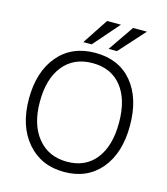

<svg xmlns="http://www.w3.org/2000/svg" viewBox="-128 -978 946 1085"><g transform="rotate(15 345.5 -435.5)"><path d="M313 -729H264L363 -879H444ZM461 -729H412L515 -879H596ZM346.5 -628Q237 -628 175.5 -551.5Q114 -475 114 -341Q114 -207 177.5 -129.5Q241 -52 349 -52Q457 -52 517 -128.5Q577 -205 577 -340.5Q577 -476 516.5 -552Q456 -628 346.5 -628ZM347 -688Q485 -688 563 -594.5Q641 -501 641 -340.5Q641 -180 562 -86Q483 8 348 8Q213 8 131.5 -87Q50 -182 50 -340.5Q50 -499 129.5 -593.5Q209 -688 347 -688Z"/></g></svg>

Font: Hind Mysuru Light
Style: Regular
Weight: 300
Designer: Manushi Parikh, Hitesh Malaviya
Foundry: Indian Type Foundry
Version: Version 0.703;PS 1.0;hotconv 1.0.86;makeotf.lib2.5.63406